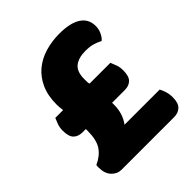

<svg xmlns="http://www.w3.org/2000/svg" viewBox="-175 -738 853 853"><g transform="rotate(-45 252.0 -311.5)"><path d="M104 -371Q101 -390 101 -409Q101 -465 119.5 -505.5Q138 -546 169.5 -572Q201 -598 243 -610.5Q285 -623 332 -623Q400 -623 435.5 -600Q471 -577 471 -532Q471 -512 462 -493.5Q453 -475 442 -467Q425 -476 406 -481.5Q387 -487 360 -487Q317 -487 292.5 -468Q268 -449 268 -403Q268 -395 268 -387Q268 -379 270 -371H401Q406 -360 412 -343.5Q418 -327 418 -308Q418 -270 402.5 -255Q387 -240 361 -240H281V-227Q281 -172 251 -132H472Q478 -121 483.5 -104Q489 -87 489 -67Q489 -31 473 -15.5Q457 0 431 0H100Q74 0 54.5 -20.5Q35 -41 35 -79Q35 -84 35 -86.5Q35 -89 36 -94Q76 -112 96 -142Q116 -172 116 -229V-240H95Q69 -240 53.5 -255Q38 -270 38 -308Q38 -327 44 -343.5Q50 -360 55 -371Z"/></g></svg>

Font: Baloo Thambi
Style: Regular
Weight: 400
Designer: Aadarsh Rajan and Ek Type
Foundry: Ek Type
Version: Version 1.443;PS 1.000;hotconv 16.6.51;makeotf.lib2.5.65220;